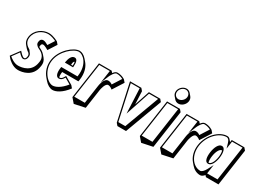

<svg xmlns="http://www.w3.org/2000/svg" viewBox="-32 -1517 3135 2319"><g transform="rotate(30 1535.5 -357.0)"><path d="M311.6 -528C228.3 -528 132 -468 116.8 -363C110.5 -319.2 122.9 -288.7 142.7 -265.5L170 -233.7C182.3 -219.3 197.5 -207.8 212.8 -197.7C222.5 -186.1 230.5 -176.3 227.1 -153C222.2 -119 209.1 -116 198.6 -116C177.5 -116 137.5 -161.3 127.8 -172.5C126.5 -174.1 125.7 -175 125.7 -175L36.3 -54L63.5 -22.2C63.5 -22.2 127.6 46.8 206.5 46.8C266.9 46.8 403.8 22.8 425.6 -128.2C435.9 -177.9 422.9 -212.6 401.5 -237.6L374.3 -269.4C350.8 -296.8 317.2 -312.6 293.6 -323.6C292.4 -328.5 292.2 -334.2 293.3 -341.2C296.7 -365.2 304.5 -372.2 320.9 -372.2C343.7 -372.2 395.9 -340.2 395.9 -340.2L470.6 -456.2L443.4 -488C443.4 -488 376.1 -528 311.6 -528ZM309.4 -513C352.8 -513 401.1 -492 422.3 -481.3L365.1 -392.5C347.2 -402.5 318.6 -419 295.8 -419C287.7 -419 278.4 -417.7 269.8 -411.5C257.1 -402.2 253.2 -388 251 -373C246 -338.2 267 -324.6 282 -312L283.2 -311L284.7 -310.2C330.7 -288.8 403.1 -254.8 383.5 -161L383.4 -160.5L383.4 -160C363.5 -22 240.2 0 181.4 0C126.1 0 75 -39.9 56.1 -57.2L125.4 -151C141.7 -133.2 169.1 -101 196.4 -101C214.2 -101 236.4 -113.6 242.1 -153C248.6 -197.9 219.6 -208.8 209.6 -230.7L208.1 -234.1L205 -236C162.2 -262.8 121.9 -294.4 131.8 -363C145.5 -458.2 232.7 -513 309.4 -513Z M909.1 -200.2C911 -206.2 912.6 -217.2 913.6 -224.2C928.2 -325.6 901 -399 862.7 -443.9L835.4 -475.7C805.7 -510.5 769.1 -528 740.2 -528C656.1 -528 513.2 -406 491.6 -256C479.5 -172 508.5 -96.5 551.1 -46.7L578.3 -14.9C611.3 23.6 652.5 46.8 689.1 46.8C737.2 46.8 812.9 9.8 884.8 -87.2L857.6 -119L748.7 -183C723.9 -137 711.8 -126 687.7 -126C686.8 -126 685.8 -126.1 684.8 -126.2C680.1 -142.9 678.6 -166.9 683.4 -200.2ZM753 -381.2C755.7 -368 756.4 -350.9 754.6 -330H732.3C734.3 -358.3 738 -381.2 752.9 -381.2ZM870 -247H643.3L641.2 -232C629.7 -152.3 651.6 -111 685.5 -111C714 -111 732.8 -127.3 753.1 -161.9L835.7 -113.4C768.9 -29.2 702.8 0 664.1 0C591.4 0 486.1 -113.7 506.6 -256C527.3 -399.4 665.4 -513 738 -513C793.1 -513 896.4 -430 871.4 -256C871 -253.7 870.2 -248.5 870 -247ZM654.8 -315 768.5 -315 769.8 -330.9C774 -383.4 765.6 -428 727.8 -428C685.7 -428 665.2 -375.6 657.5 -330.4Z M941.7 0 969 31.8 996.2 63.6 1146 31.8 1184.9 -238.2C1186.7 -251.2 1205.3 -342.2 1244.2 -342.2C1276.6 -342.2 1305.5 -314.2 1305.5 -314.2L1401.1 -464.2L1373.9 -496C1373.9 -496 1332.5 -528 1266.5 -528C1245.4 -528 1226.4 -510.2 1211.9 -490.5L1192.7 -513H1015.7ZM958.9 -15 1028.5 -498H1175.5L1150.1 -321.8L1196.8 -435.1C1198.4 -439 1233.8 -513 1264.4 -513C1306.5 -513 1338.6 -498.5 1353.4 -490.1L1275.9 -368.5C1262.9 -377.7 1243.5 -389 1219.1 -389C1159 -389 1143.6 -276.4 1142.6 -270L1105.9 -15Z M1606.8 -513H1448.8L1560.3 0L1587.5 31.8H1707.5L1897.5 -481.2L1870.2 -513H1712.2L1642 -302.3L1634 -481.2ZM1592.2 -498 1607.7 -153.2 1722.5 -498H1849.3L1670.5 -15H1573L1468 -498Z M1988.5 -690C1985 -665.5 1991.9 -643.1 2005.7 -627L2032.9 -595.2C2046.1 -579.8 2065.6 -570.2 2088.1 -570.2C2134.1 -570.2 2178.8 -610.2 2185.8 -658.2C2189.3 -682.7 2182.4 -705.1 2168.6 -721.2L2141.4 -753C2128.2 -768.4 2108.7 -778 2086.2 -778C2040.2 -778 1995.4 -738 1988.5 -690ZM1882.1 0 1909.3 31.8 1936.6 63.6 2089.3 31.8 2165.1 -494.2 2137.9 -526H1957.9ZM1899.2 -15 1970.7 -511H2120.7L2049.3 -15ZM2003.5 -690C2009.3 -730 2046.8 -763 2084.1 -763C2121.3 -763 2149.3 -730 2143.5 -690C2137.8 -650 2100.2 -617 2063 -617C2025.8 -617 1997.8 -650 2003.5 -690Z M2163.7 0 2191 31.8 2218.2 63.6 2368 31.8 2406.9 -238.2C2408.7 -251.2 2427.3 -342.2 2466.2 -342.2C2498.6 -342.2 2527.5 -314.2 2527.5 -314.2L2623.1 -464.2L2595.9 -496C2595.9 -496 2554.5 -528 2488.5 -528C2467.4 -528 2448.4 -510.2 2433.9 -490.5L2414.7 -513H2237.7ZM2180.9 -15 2250.5 -498H2397.5L2372.1 -321.8L2418.8 -435.1C2420.4 -439 2455.8 -513 2486.4 -513C2528.5 -513 2560.6 -498.5 2575.4 -490.1L2497.9 -368.5C2484.9 -377.7 2465.5 -389 2441.1 -389C2381 -389 2365.6 -276.4 2364.6 -270L2327.9 -15Z M2543.5 -256C2531.2 -170.8 2554.1 -95 2596.6 -45.4L2623.9 -13.6C2656.2 24.2 2699.9 46.8 2747.9 46.8C2767.5 46.8 2787.2 33.2 2804.7 11.8L2821.8 31.8H2996.8L3070.7 -481.2L3043.5 -513H2867.7L2863 -480.3L2838.6 -508.8C2827.8 -521.3 2814.6 -528 2798.9 -528C2687.7 -528 2565.1 -406 2543.5 -256ZM2830.2 -344.9C2837 -323.5 2838.7 -292.5 2833.5 -256C2823.4 -186 2793.9 -136 2764.8 -136C2763.4 -136 2762 -136.1 2760.7 -136.3C2754.5 -157.7 2753.5 -188.3 2758.7 -224.2C2768.9 -295.2 2798.5 -345.2 2826.8 -345.2C2828 -345.2 2829.1 -345.1 2830.2 -344.9ZM2802.8 -57.2 2802.1 -58H2802.9ZM2558.5 -256C2579.3 -400.2 2696.7 -513 2796.8 -513C2816.8 -513 2834.7 -497.2 2846 -458L2865.2 -391.5L2880.5 -498H3026.3L2956.7 -15H2811.7L2829.9 -141.5L2788.9 -63.3C2767.2 -22.2 2741.3 0 2722.9 0C2622.7 0 2537.7 -111.8 2558.5 -256ZM2716.5 -256C2706.7 -188.4 2714.6 -121 2762.6 -121C2809.4 -121 2838.7 -188.1 2848.5 -256C2858.4 -325.1 2847.2 -392 2801.7 -392C2755.6 -392 2726.4 -324.7 2716.5 -256Z"/></g></svg>

Font: Blink
Style: 3DObl
Weight: 400
Designer: Mew Too
Foundry: Cannot Into Space Fonts
Version: Version 001.000